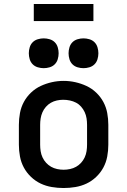

<svg xmlns="http://www.w3.org/2000/svg" viewBox="-20 -938 640 966"><path d="M300 8Q270 8 240.5 3Q211 -2 184.5 -14.5Q158 -27 136 -48Q114 -69 100 -95Q86 -121 80.5 -150.5Q75 -180 75 -210V-310Q75 -340 80.5 -369.5Q86 -399 100 -425Q114 -451 136 -472Q158 -493 185 -505.5Q212 -518 241 -524.5Q270 -531 300 -531Q330 -531 359 -524.5Q388 -518 415 -505.5Q442 -493 464 -472Q486 -451 500 -425Q514 -399 519.5 -369.5Q525 -340 525 -310V-210Q525 -180 519.5 -150.5Q514 -121 500 -95Q486 -69 464 -48Q442 -27 415.5 -14.5Q389 -2 359.5 3Q330 8 300 8ZM300 -84Q316 -84 332.5 -87.5Q349 -91 363 -99Q377 -107 388 -119Q399 -131 406 -146Q413 -161 415.5 -177.5Q418 -194 418 -210V-310Q418 -326 415.5 -342.5Q413 -359 406 -374Q399 -389 388 -401.5Q377 -414 362.5 -421.5Q348 -429 331.5 -432.5Q315 -436 298 -436Q282 -436 266 -432.5Q250 -429 236 -421Q222 -413 211 -400.5Q200 -388 193.5 -373Q187 -358 184.5 -342Q182 -326 182 -310V-210Q182 -194 184.5 -177.5Q187 -161 194 -146Q201 -131 212 -119Q223 -107 237 -99Q251 -91 267.5 -87.5Q284 -84 300 -84ZM400 -595Q385 -595 370 -599.5Q355 -604 344.5 -614.5Q334 -625 329.5 -640Q325 -655 325 -670Q325 -685 329.5 -700Q334 -715 344.5 -725.5Q355 -736 370 -740.5Q385 -745 400 -745Q415 -745 430 -740.5Q445 -736 455.5 -725.5Q466 -715 470.5 -700Q475 -685 475 -670Q475 -655 470.5 -640Q466 -625 455.5 -614.5Q445 -604 430 -599.5Q415 -595 400 -595ZM200 -595Q185 -595 170 -599.5Q155 -604 144.5 -614.5Q134 -625 129.5 -640Q125 -655 125 -670Q125 -685 129.5 -700Q134 -715 144.5 -725.5Q155 -736 170 -740.5Q185 -745 200 -745Q215 -745 230 -740.5Q245 -736 255.5 -725.5Q266 -715 270.5 -700Q275 -685 275 -670Q275 -655 270.5 -640Q266 -625 255.5 -614.5Q245 -604 230 -599.5Q215 -595 200 -595ZM150 -832V-918H450V-832Z"/></svg>

Font: Zed Mono Semibold Extended
Style: Regular
Weight: 600
Width: 7
Monospace: yes
Designer: Belleve Invis
Foundry: Belleve Invis
Version: Version 1.0.0; ttfautohint (v1.8.4)